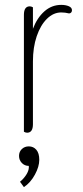

<svg xmlns="http://www.w3.org/2000/svg" viewBox="-20 -540 341 787"><path d="M78 0V-479Q78 -514 102 -514Q108 -514 115 -510V-422Q132 -467 162 -493.5Q192 -520 231 -520Q249 -520 262 -514.5Q275 -509 275 -498Q275 -492 271.5 -488.5Q268 -485 263 -485Q247 -489 231 -489Q199 -489 172.5 -463Q146 -437 130.5 -391.5Q115 -346 115 -288V-31Q115 4 91 4Q85 4 78 0ZM62 205Q78 192 89 174Q100 156 98 140Q81 140 69.5 128Q58 116 58 99Q58 82 69.5 71Q81 60 98 60Q117 60 129 74Q141 88 141 115Q141 143 123 176Q105 209 78 227Z"/></svg>

Font: Thasadith
Style: Regular
Weight: 400
Designer: Cadson Demak Co.,Ltd.
Foundry: Cadson Demak Co.,Ltd.
Version: Version 1.000; ttfautohint (v1.6)